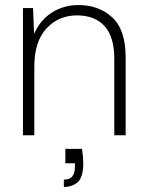

<svg xmlns="http://www.w3.org/2000/svg" viewBox="-20 -536 578 761"><path d="M71 0V-504H111L115 -402Q141 -459 187.5 -487.5Q234 -516 291 -516Q372 -516 425 -467Q478 -418 478 -309V0H433V-302Q433 -390 394.5 -432.5Q356 -475 285 -475Q212 -475 164 -423Q116 -371 116 -272V0ZM233 205V176Q257 176 267 162.5Q277 149 277 124V111H239V54H305Q310 86 310 110Q310 166 288.5 185.5Q267 205 233 205Z"/></svg>

Font: DM Sans ExtraLight
Style: Regular
Weight: 200
Designer: Colophon Foundry, Jonny Pinhorn
Foundry: Colophon Foundry
Version: Version 4.004; ttfautohint (v1.8.4.7-5d5b)